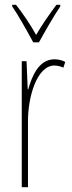

<svg xmlns="http://www.w3.org/2000/svg" viewBox="-20 -783 302 803"><path d="M119 -606H143C169 -653 203 -713 232 -756V-763H216C182 -717 157 -681 131 -637C107 -681 73 -730 47 -763H31V-756C53 -725 92 -656 119 -606ZM208 -535C141 -535 113 -462 98 -409H96L91 -527H71V0H97V-277C97 -380 135 -509 208 -509C222 -509 237 -504 245 -500L253 -524C239 -532 221 -535 208 -535Z"/></svg>

Font: Noto Sans Devanagari ExtraCondensed Thin
Style: Regular
Weight: 100
Width: 2
Designer: Jelle Bosma - Monotype Design Team
Foundry: Monotype Imaging Inc.
Version: Version 2.004